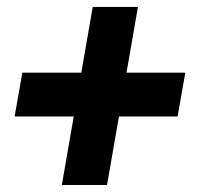

<svg xmlns="http://www.w3.org/2000/svg" viewBox="-20 -609 574 558"><path d="M347.7 -397.9H518.6L496.1 -270.5H325.7L291 -71.3H159.7L194.3 -270.5H22.5L44.9 -397.9H216.3L249.5 -588.9H380.9Z"/></svg>

Font: RobotoInd
Style: Bold Italic
Weight: 700
Italic angle: -12°
Designer: Google
Version: Version 2.001150; 2014